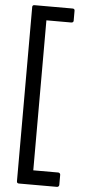

<svg xmlns="http://www.w3.org/2000/svg" viewBox="-64 -846 506 1066"><g transform="rotate(5 188.5 -313.0)"><path d="M72 172V-799Q72 -810 84 -810H296Q308 -810 308 -799V-742Q308 -738 304.5 -735Q301 -732 296 -732H157V104H296Q301 104 304.5 107.5Q308 111 308 116V172Q308 177 304.5 180.5Q301 184 296 184H84Q72 184 72 172Z"/></g></svg>

Font: LINE Seed JP_TTF Regular
Style: Regular
Weight: 400
Designer: LINE & Fontrix & Fontworks
Version: Version 1.002